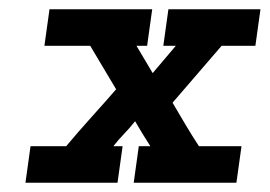

<svg xmlns="http://www.w3.org/2000/svg" viewBox="-20 -395 583 415"><path d="M87 -375 76 -296H175Q189 -273 203 -249Q217 -225 231 -202Q204 -171 176.5 -140.5Q149 -110 123 -79H46L35 0H234L245 -79H225Q236 -93 248.5 -106Q261 -119 272 -133Q280 -119 288 -106Q296 -93 305 -79H280L269 0H491L502 -79H410Q395 -102 381 -125.5Q367 -149 353 -173L459 -296H532L543 -375H344L333 -296H360L310 -237L275 -296H298L309 -375Z"/></svg>

Font: Josefin Slab Thin
Style: Bold Italic
Weight: 700
Italic angle: -12°
Version: Version 2.000